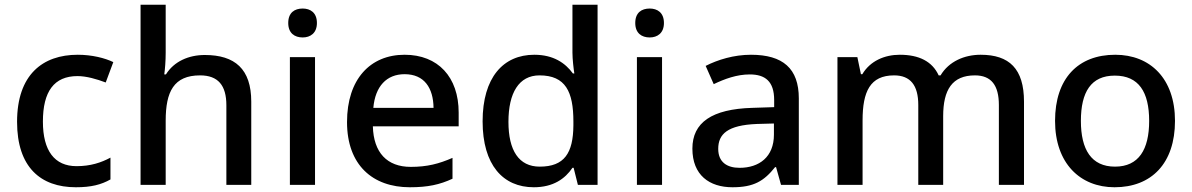

<svg xmlns="http://www.w3.org/2000/svg" viewBox="-20 -780 5028 810"><path d="M300 10C365 10 407 -1 446 -23V-115C407 -94 362 -79 303 -79C210 -79 161 -144 161 -267C161 -394 208 -459 307 -459C345 -459 389 -446 426 -432L458 -518C423 -535 368 -549 308 -549C160 -549 52 -465 52 -266C52 -75 151 10 300 10Z M679 -557V-760H573V0H679V-271C679 -393 713 -462 824 -462C900 -462 935 -420 935 -336V0H1040V-351C1040 -489 971 -548 844 -548C776 -548 714 -521 680 -466H673C676 -487 679 -523 679 -557Z M1257 -744C1223 -744 1196 -727 1196 -683C1196 -640 1223 -622 1257 -622C1289 -622 1317 -640 1317 -683C1317 -727 1289 -744 1257 -744ZM1309 -539H1203V0H1309Z M1687 -549C1542 -549 1444 -446 1444 -265C1444 -84 1552 10 1709 10C1785 10 1835 -1 1889 -26V-114C1832 -89 1782 -76 1713 -76C1613 -76 1556 -136 1553 -247H1915V-305C1915 -455 1828 -549 1687 -549ZM1687 -467C1770 -467 1808 -409 1809 -325H1555C1563 -416 1611 -467 1687 -467Z M2232 10C2314 10 2364 -26 2395 -72H2400L2418 0H2501V-760H2395V-558C2395 -531 2400 -488 2403 -470H2397C2365 -514 2315 -549 2234 -549C2103 -549 2016 -453 2016 -268C2016 -84 2102 10 2232 10ZM2257 -77C2169 -77 2125 -145 2125 -266C2125 -388 2169 -462 2256 -462C2366 -462 2399 -393 2399 -267V-251C2398 -134 2361 -77 2257 -77Z M2721 -744C2687 -744 2660 -727 2660 -683C2660 -640 2687 -622 2721 -622C2753 -622 2781 -640 2781 -683C2781 -727 2753 -744 2721 -744ZM2773 -539H2667V0H2773Z M3148 -549C3076 -549 3008 -528 2957 -502L2991 -425C3037 -447 3088 -466 3143 -466C3208 -466 3246 -437 3246 -358V-328L3154 -325C2983 -320 2901 -263 2901 -153C2901 -41 2973 10 3070 10C3160 10 3203 -16 3250 -75H3254L3275 0H3350V-365C3350 -491 3283 -549 3148 -549ZM3173 -257 3245 -259V-212C3245 -118 3183 -72 3100 -72C3047 -72 3010 -96 3010 -152C3010 -215 3050 -252 3173 -257Z M4117 -549C4049 -549 3983 -521 3948 -462H3940C3913 -521 3857 -549 3776 -549C3712 -549 3651 -523 3618 -467H3612L3597 -539H3513V0H3619V-272C3619 -394 3651 -462 3752 -462C3821 -462 3854 -420 3854 -337V0H3959V-290C3959 -401 3997 -462 4093 -462C4162 -462 4194 -420 4194 -337V0H4300V-351C4300 -490 4238 -549 4117 -549Z M4937 -270C4937 -449 4832 -549 4685 -549C4528 -549 4431 -449 4431 -270C4431 -91 4537 10 4682 10C4838 10 4937 -91 4937 -270ZM4540 -270C4540 -392 4583 -461 4683 -461C4784 -461 4828 -392 4828 -270C4828 -149 4784 -77 4684 -77C4584 -77 4540 -149 4540 -270Z"/></svg>

Font: Noto Sans Bassa Vah Medium
Style: Regular
Weight: 500
Designer: Monotype Design Team
Foundry: Monotype Imaging Inc.
Version: Version 2.002